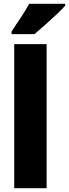

<svg xmlns="http://www.w3.org/2000/svg" viewBox="-20 -993 364 1013"><path d="M226 0H55V-760H226ZM324 -963Q308 -945 279.5 -918Q251 -891 219.5 -863Q188 -835 162 -813H41V-827Q65 -863 90.5 -901.5Q116 -940 134 -973H324Z"/></svg>

Font: Noto Sans Gujarati Condensed Black
Style: Regular
Weight: 900
Width: 3
Designer: Jelle Bosma - Monotype Design Team, Universal Thirst
Foundry: Monotype Imaging Inc.
Version: Version 2.106; ttfautohint (v1.8.4.7-5d5b)